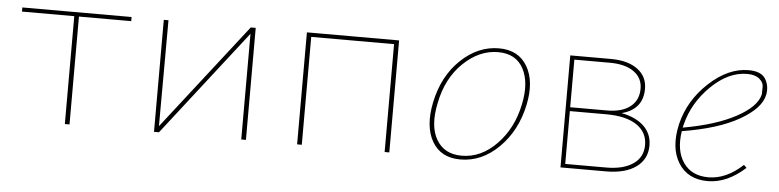

<svg xmlns="http://www.w3.org/2000/svg" viewBox="-34 -551 2820 695"><g transform="rotate(5 1375.5 -203.5)"><path d="M421 -407V-392H231V0H214V-392H24V-407Z M872 -407V0H855V-384L556 0H538V-407H555L554 -22L854 -407Z M1393 -407V0H1376V-392H1075V0H1058V-407Z M1651 3Q1580 3 1548.5 -51.5Q1517 -106 1535 -194Q1555 -291 1617.5 -350.5Q1680 -410 1756 -410Q1827 -410 1859 -355.5Q1891 -301 1873 -215Q1853 -120 1791 -58.5Q1729 3 1651 3ZM1655 -11Q1725 -11 1781.5 -69Q1838 -127 1856 -215Q1873 -295 1846 -345.5Q1819 -396 1754 -396Q1686 -396 1628 -340.5Q1570 -285 1552 -194Q1534 -110 1562.5 -60.5Q1591 -11 1655 -11Z M2218 -215Q2271 -205 2300 -177Q2329 -149 2329 -107Q2329 -57 2289.5 -28.5Q2250 0 2180 0H2015V-407H2162Q2224 -407 2259.5 -381Q2295 -355 2295 -310Q2295 -235 2218 -215ZM2160 -393H2031V-220H2165Q2219 -220 2249 -243.5Q2279 -267 2279 -309Q2279 -348 2247.5 -370.5Q2216 -393 2160 -393ZM2180 -14Q2242 -14 2277.5 -38.5Q2313 -63 2313 -107Q2313 -154 2274 -180Q2235 -206 2164 -206H2031V-14Z M2663 -410Q2709 -410 2724.5 -384.5Q2740 -359 2734 -327Q2724 -277 2647.5 -233.5Q2571 -190 2441 -169Q2430 -98 2460 -54.5Q2490 -11 2551 -11Q2616 -11 2676 -67L2686 -57Q2620 3 2550 3Q2477 3 2443 -52Q2409 -107 2429 -194Q2450 -281 2519.5 -345.5Q2589 -410 2663 -410ZM2718 -327Q2718 -339 2718.5 -354.5Q2719 -370 2703.5 -383Q2688 -396 2659 -396Q2591 -396 2528.5 -335Q2466 -274 2446 -194L2443 -182Q2562 -203 2635 -242.5Q2708 -282 2718 -327Z"/></g></svg>

Font: EauTest Thin
Style: Italic
Weight: 250
Italic angle: -12°
Designer: Christian Thalmann (Catharsis Fonts)
Version: Version 0.001;PS 000.001;hotconv 1.0.88;makeotf.lib2.5.64775